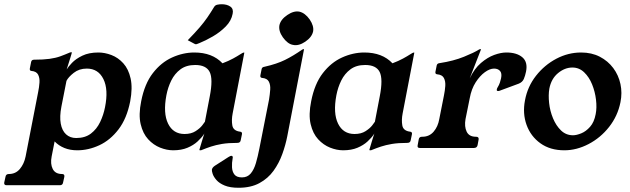

<svg xmlns="http://www.w3.org/2000/svg" viewBox="-85 -699 2977 907"><path d="M230 -371Q237 -383 255 -402Q273 -421 304 -436Q335 -451 380 -451Q410 -451 441.5 -439Q473 -427 497.5 -400Q522 -373 532 -328.5Q542 -284 530 -220Q514 -139 475 -88Q436 -37 384.5 -13Q333 11 280 11Q246 11 219 0Q192 -11 173 -31L159 40Q152 75 164 99Q176 123 208 123Q221 123 219 136L213 163Q211 176 198 176H-54Q-67 176 -65 163L-59 136Q-57 123 -43 123Q-11 123 9 99Q29 75 36 40L95 -263Q100 -287 101.5 -309Q103 -331 95 -346.5Q87 -362 63 -364Q54 -365 56 -376L62 -406Q64 -417 76 -417Q120 -417 149 -421Q178 -425 200 -433Q222 -441 245 -451Q247 -452 249.5 -452Q252 -452 253 -452H254Q255 -452 254 -450Q254 -449 253 -445Q252 -441 247 -425Q242 -409 230 -371ZM205 -195Q196 -148 202 -115Q208 -82 227 -64.5Q246 -47 275 -47Q317 -47 344.5 -68Q372 -89 388 -122.5Q404 -156 411 -192Q428 -276 403.5 -325.5Q379 -375 325 -375Q289 -375 263.5 -355Q238 -335 229 -317Z M906 -244Q922 -326 905.5 -359Q889 -392 837 -392Q795 -392 767.5 -371.5Q740 -351 724 -318.5Q708 -286 701 -249Q685 -164 709 -115Q733 -66 787 -66Q818 -66 839 -79.5Q860 -93 871 -107.5Q882 -122 883 -124ZM1014 -163Q1008 -132 1012.5 -106.5Q1017 -81 1049 -77Q1060 -76 1058 -65L1052 -36Q1050 -24 1036 -24Q993 -24 963.5 -19Q934 -14 911.5 -6.5Q889 1 867 10Q866 11 861 11H859Q857 11 857 8Q859 2 868 -29Q877 -60 888 -90H893Q889 -81 878 -64.5Q867 -48 848 -30.5Q829 -13 800.5 -1Q772 11 733 11Q703 11 671.5 -1.5Q640 -14 615 -41Q590 -68 579.5 -112.5Q569 -157 582 -221Q598 -303 637 -353.5Q676 -404 728 -427.5Q780 -451 833 -451Q918 -451 966 -400Q995 -411 1016 -422.5Q1037 -434 1050 -442.5Q1063 -451 1067 -451Q1070 -451 1069 -449ZM802 -509Q837 -545 858 -569.5Q879 -594 894.5 -616.5Q910 -639 927 -667Q932 -675 942.5 -677Q953 -679 962 -679Q987 -679 1003 -668Q1019 -657 1014 -634Q1008 -601 981.5 -574Q955 -547 920.5 -527Q886 -507 856 -495Q852 -494 848 -492Q844 -490 840 -490Q837 -490 832 -493Z M1272 -55Q1264 -14 1248.5 29Q1233 72 1207 108Q1181 144 1140.5 166Q1100 188 1042 188Q1002 188 976.5 177.5Q951 167 937.5 151.5Q924 136 919.5 122Q915 108 916 102Q917 97 920.5 92.5Q924 88 930 84L994 43Q1004 37 1007 37Q1017 37 1014 49Q1010 70 1011 91Q1012 112 1022.5 125.5Q1033 139 1058 139Q1084 139 1099.5 120.5Q1115 102 1124 71Q1133 40 1140 4L1186 -229Q1190 -254 1191.5 -276Q1193 -298 1185 -313.5Q1177 -329 1153 -331Q1143 -332 1145 -343L1151 -373Q1152 -378 1155.5 -380.5Q1159 -383 1166 -384Q1223 -397 1261.5 -416Q1300 -435 1343 -465Q1347 -467 1349 -467H1350Q1352 -467 1351 -465ZM1329 -644Q1356 -638 1378 -607Q1399 -576 1394 -550Q1388 -523 1357 -502Q1326 -481 1299 -487Q1274 -491 1251 -523Q1230 -553 1235 -580Q1241 -607 1272 -628Q1303 -649 1329 -644Z M1709 -244Q1725 -326 1708.5 -359Q1692 -392 1640 -392Q1598 -392 1570.5 -371.5Q1543 -351 1527 -318.5Q1511 -286 1504 -249Q1488 -164 1512 -115Q1536 -66 1590 -66Q1621 -66 1642 -79.5Q1663 -93 1674 -107.5Q1685 -122 1686 -124ZM1817 -163Q1811 -132 1815.5 -106.5Q1820 -81 1852 -77Q1863 -76 1861 -65L1855 -36Q1853 -24 1839 -24Q1796 -24 1766.5 -19Q1737 -14 1714.5 -6.5Q1692 1 1670 10Q1669 11 1664 11H1662Q1660 11 1660 8Q1662 2 1671 -29Q1680 -60 1691 -90H1696Q1692 -81 1681 -64.5Q1670 -48 1651 -30.5Q1632 -13 1603.5 -1Q1575 11 1536 11Q1506 11 1474.5 -1.5Q1443 -14 1418 -41Q1393 -68 1382.5 -112.5Q1372 -157 1385 -221Q1401 -303 1440 -353.5Q1479 -404 1531 -427.5Q1583 -451 1636 -451Q1721 -451 1769 -400Q1798 -411 1819 -422.5Q1840 -434 1853 -442.5Q1866 -451 1870 -451Q1873 -451 1872 -449Z M1898 0Q1885 0 1888 -13L1893 -40Q1895 -53 1908 -53H1910Q1943 -53 1963.5 -77Q1984 -101 1990 -136L2012 -247Q2017 -271 2018.5 -293Q2020 -315 2012 -330.5Q2004 -346 1980 -348Q1970 -349 1972 -360L1978 -390Q1980 -400 1993 -401Q2058 -411 2107 -431Q2156 -451 2176 -464Q2181 -467 2184 -467H2185Q2187 -467 2187 -465L2134 -329Q2156 -375 2187 -401.5Q2218 -428 2249.5 -439.5Q2281 -451 2307 -451Q2356 -451 2382.5 -428.5Q2409 -406 2400 -361Q2396 -341 2389.5 -326Q2383 -311 2366 -304L2277 -271Q2274 -270 2272.5 -269.5Q2271 -269 2268 -269Q2260 -269 2262 -277Q2262 -279 2263 -281Q2264 -283 2265 -285Q2273 -298 2276.5 -309Q2280 -320 2282 -329Q2287 -353 2277 -364Q2267 -375 2249 -375Q2229 -375 2205.5 -358Q2182 -341 2162 -310Q2142 -279 2134 -235L2114 -136Q2108 -101 2119.5 -77Q2131 -53 2163 -53H2164Q2178 -53 2176 -40L2171 -13Q2168 0 2154 0Z M2581 11Q2514 11 2468 -22Q2422 -55 2402.5 -109Q2383 -163 2395 -225Q2407 -290 2447 -341Q2487 -392 2543 -421.5Q2599 -451 2660 -451Q2710 -451 2748.5 -431Q2787 -411 2812 -377.5Q2837 -344 2846 -302Q2855 -260 2846 -216Q2833 -151 2792.5 -99.5Q2752 -48 2695.5 -18.5Q2639 11 2581 11ZM2622 -60Q2638 -60 2660.5 -69Q2683 -78 2702.5 -100Q2722 -122 2729 -160Q2735 -190 2730.5 -228Q2726 -266 2712 -300.5Q2698 -335 2674.5 -357.5Q2651 -380 2619 -380Q2583 -380 2551 -353.5Q2519 -327 2510 -280Q2505 -250 2509 -212.5Q2513 -175 2527.5 -140Q2542 -105 2565.5 -82.5Q2589 -60 2622 -60Z"/></svg>

Font: Young Serif Light
Style: Italic
Weight: 300
Italic angle: -10.979°
Designer: Bastien Sozeau
Foundry: NBR — Bastien Sozeau
Version: Version 5.001